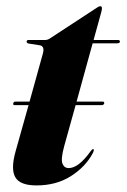

<svg xmlns="http://www.w3.org/2000/svg" viewBox="-20 -568 394 598"><path d="M21.5 -246.5Q22.5 -251.5 28 -251.5H72L113.5 -401Q120 -424.5 103.5 -427L68.5 -432.5Q63 -434 63 -438.5Q63 -443.5 69.5 -443.5H121Q128 -443.5 135 -448L282.5 -544.5Q287.5 -548.5 293 -548.5Q297.5 -548.5 297.5 -542Q297.5 -538.5 295.5 -530.5L271.5 -443.5H347Q353.5 -443.5 353.5 -438.5Q353.5 -433 344 -433H268.5L218.5 -251.5H300Q305.5 -251.5 304.5 -245.5Q302.5 -240.5 296.5 -240.5H215.5L180 -113Q169 -72.5 174.5 -58.5Q180 -44.5 194 -44.5Q224.5 -44.5 261.5 -96Q267 -104 270 -103.5Q275 -103.5 269 -91Q246.5 -48.5 201 -19.5Q155.5 9.5 93.5 9.5Q42.5 9.5 27.8 -15.8Q13 -41 28.5 -96.5L69 -240.5H26Q19.5 -240.5 21.5 -246.5Z"/></svg>

Font: Fraunces 144pt
Style: Bold Italic
Weight: 700
Italic angle: -16°
Version: Version 1.000;[b76b70a41]